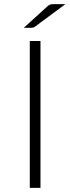

<svg xmlns="http://www.w3.org/2000/svg" viewBox="-20 -905 339 925"><path d="M175 0H123.5V-707.5H175ZM295 -885 149 -777Q144 -773.5 139.8 -772.2Q135.5 -771 129.5 -771H94.5L208 -874Q215 -880.5 221 -882.8Q227 -885 239 -885Z"/></svg>

Font: Lato Light
Style: Regular
Weight: 300
Designer: Lukasz Dziedzic
Foundry: Lukasz Dziedzic
Version: Version 1.104; Western+Polish opensource